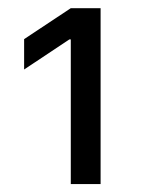

<svg xmlns="http://www.w3.org/2000/svg" viewBox="-20 -820 353 476"><path d="M155.5 -722.3H152L39.8 -647.7V-723L155.5 -799.7H229.4V-363.6H155.5Z"/></svg>

Font: Interop
Style: Regular
Weight: 400
Designer: Rasmus Andersson, Google, Jang Haemin
Foundry: jhaemin
Version: Version 1.008